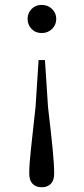

<svg xmlns="http://www.w3.org/2000/svg" viewBox="-20 -551 348 799"><path d="M153.5 -530.6Q179.4 -530.6 196.8 -513.4Q214.1 -496.2 214.1 -472.2Q214.1 -448 196.8 -430.7Q179.4 -413.5 153.5 -413.5Q127.7 -413.5 111.2 -430.7Q94.8 -448 94.8 -472.2Q94.8 -496.2 111.2 -513.4Q127.7 -530.6 153.5 -530.6ZM153.5 228.2Q129.4 228.2 115.6 213.9Q101.7 199.5 101.7 171.7Q101.7 131.8 109.1 66.1Q116.4 0.5 128 -106.8L140.6 -301H167.1L179.7 -106.8Q192.3 0.5 198.8 66.1Q205.4 131.8 205.4 171.7Q205.4 199.5 191.6 213.9Q177.7 228.2 153.5 228.2Z"/></svg>

Font: Early Summer Mincho VF
Style: Regular
Weight: 250
Designer: GuiWonder
Version: Version 1.002